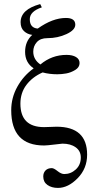

<svg xmlns="http://www.w3.org/2000/svg" viewBox="-20 -703 481 941"><path d="M177 -683 185 -667Q126 -647 126 -609Q126 -566 165 -563Q238 -615 303 -615Q349 -615 349 -582Q349 -556 306 -536Q263 -516 212 -516Q178 -516 160.5 -496.5Q143 -477 143 -450Q143 -411 178 -387Q234 -434 306 -434Q335 -434 352.5 -423.5Q370 -413 370 -394Q370 -373 348.5 -360Q327 -347 304.5 -343Q282 -339 261 -339Q222 -339 189 -348Q139 -326 109.5 -287Q80 -248 80 -195Q80 -80 196 -80Q206 -80 229 -81Q252 -82 257 -82Q407 -82 407 55Q407 123 360.5 170.5Q314 218 264 218Q233 218 212.5 203.5Q192 189 192 162Q192 144 203 132.5Q214 121 234 121Q244 121 262 135.5Q280 150 295 150Q327 150 351.5 127.5Q376 105 376 69Q376 37 351 19Q326 1 286 1Q282 1 246 5.5Q210 10 196 10Q35 10 35 -163Q35 -224 65 -278Q95 -332 145 -368Q103 -396 103 -449Q103 -500 138 -532Q114 -535 97.5 -550.5Q81 -566 81 -594Q81 -657 177 -683Z"/></svg>

Font: STIX MathJax Main
Style: Regular
Weight: 400
Designer: MicroPress Inc., with final additions and corrections provided by Coen Hoffman, Elsevier (retired)
Version: Version 1.1.1